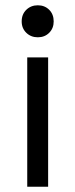

<svg xmlns="http://www.w3.org/2000/svg" viewBox="-20 -706 285 726"><path d="M83 0V-489H162V0ZM123 -565Q97 -565 79.5 -582Q62 -599 62 -625Q62 -652 79.5 -669Q97 -686 123 -686Q149 -686 166 -669Q183 -652 183 -625Q183 -599 166 -582Q149 -565 123 -565Z"/></svg>

Font: Space Grotesk Light
Style: Regular
Weight: 400
Version: Version 2.000